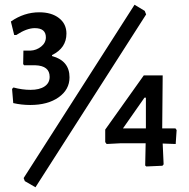

<svg xmlns="http://www.w3.org/2000/svg" viewBox="-20 -701 799 812"><path d="M592 -655 598 -640 130 91 85 65 80 52 549 -681ZM274 -374Q274 -322 228 -289.5Q182 -257 108 -257Q71 -257 36 -265L31 -325L37 -331Q74 -321 109 -321Q147 -321 168.5 -335.5Q190 -350 190 -376Q190 -423 129 -425H82L78 -430L79 -487H109Q134 -488 154 -504Q174 -520 174 -543Q174 -582 127 -582Q93 -582 49 -553H40L26 -610Q82 -649 146 -649Q198 -649 229.5 -624.5Q261 -600 261 -559Q261 -498 200 -468V-464Q274 -444 274 -374ZM727 -151 723 -92 668 -94 672 -6 667 0 599 3 594 -1 596 -95H488L431 -92L425 -100V-153L588 -382H668L666 -158H722ZM591 -288 500 -158H597V-288Z"/></svg>

Font: Alegreya Sans SC Medium
Style: Regular
Weight: 500
Designer: Juan Pablo del Peral
Foundry: Huerta Tipografica
Version: Version 2.001;PS 002.001;hotconv 1.0.88;makeotf.lib2.5.64775